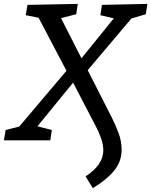

<svg xmlns="http://www.w3.org/2000/svg" viewBox="-39 -720 776 985"><path d="M437 245 400 185Q491 126 491 51Q491 22 479 -12Q467 -46 452 -73L336 -296L153 -72L227 -53L219 0H-19L-10 -53L60 -71L302 -357L159 -629L93 -642L102 -695L360 -700L352 -647L274 -627L379 -421L545 -626L476 -642L484 -695L717 -700L709 -647L635 -625L411 -360L535 -116Q552 -83 568.5 -39.5Q585 4 585 48Q585 110 545 157.5Q505 205 437 245Z"/></svg>

Font: Bitter Medium
Style: Italic
Weight: 500
Italic angle: -9°
Designer: Sol Matas, and Bitter project Authors
Foundry: Sol Matas
Version: Version 2.001